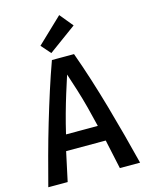

<svg xmlns="http://www.w3.org/2000/svg" viewBox="-135 -1010 830 1091"><g transform="rotate(-15 280.0 -464.5)"><path d="M10 0Q32 -85 56 -174Q80 -263 106.5 -352Q133 -441 160.5 -527Q188 -613 217 -693H347Q376 -613 403.5 -526.5Q431 -440 456.5 -350.5Q482 -261 505.5 -172.5Q529 -84 550 0H431L394 -172H161L124 0ZM185 -264H372Q358 -324 343 -381Q328 -438 311.5 -490.5Q295 -543 279 -591Q263 -542 246.5 -489Q230 -436 214.5 -380Q199 -324 185 -264ZM224 -732 175 -788 323 -929 387 -851Z"/></g></svg>

Font: Ubuntu Sans Mono Medium
Style: Regular
Weight: 500
Monospace: yes
Designer: Dalton Maag Ltd
Foundry: Dalton Maag Ltd
Version: Version 1.006